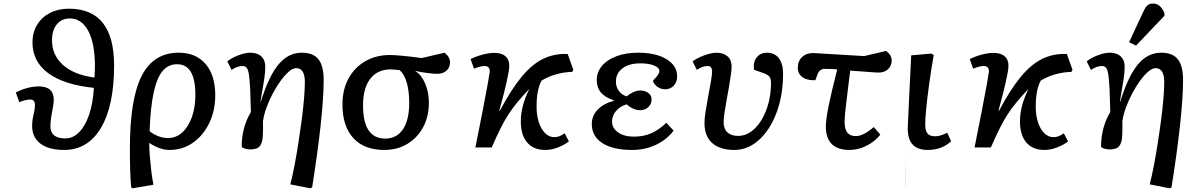

<svg xmlns="http://www.w3.org/2000/svg" viewBox="-20 -831 6736 1082"><path d="M341 14Q255 14 208 -21.5Q161 -57 161 -121Q161 -152 169 -185Q177 -218 177 -236Q178 -270 152 -270Q122 -270 89 -255L69 -310Q137 -344 199 -344Q283 -344 283 -268Q283 -251 278 -225.5Q273 -200 268.5 -171.5Q264 -143 264 -120Q264 -51 348 -51Q392 -51 426.5 -86.5Q461 -122 482.5 -185.5Q504 -249 509 -336Q341 -353 252 -418.5Q163 -484 163 -592Q163 -648 189 -691Q215 -734 261.5 -758Q308 -782 368 -782Q623 -782 623 -462Q623 -235 549 -110.5Q475 14 341 14ZM512 -394Q515 -433 515 -457Q515 -586 477.5 -656.5Q440 -727 373 -727Q327 -727 300 -693.5Q273 -660 273 -604Q273 -520 335.5 -464.5Q398 -409 512 -394Z M728 230 719 225Q717 195 715.5 172Q714 149 713.5 126.5Q713 104 712.5 75.5Q712 47 712 5Q712 -273 778.5 -403.5Q845 -534 987 -534Q1084 -534 1138.5 -470.5Q1193 -407 1193 -294Q1193 -207 1159 -137Q1125 -67 1067 -26.5Q1009 14 935 14Q882 14 822 -25H821Q821 9 824.5 51.5Q828 94 833 136Q838 178 845 210ZM926 -53Q972 -53 1006.5 -84Q1041 -115 1061 -170Q1081 -225 1081 -297Q1081 -469 978 -469Q928 -469 896 -430.5Q864 -392 846 -309.5Q828 -227 823 -92Q844 -74 872 -63.5Q900 -53 926 -53Z M1728 230 1616 208Q1628 163 1639.5 102.5Q1651 42 1661.5 -25Q1672 -92 1680.5 -157Q1689 -222 1693.5 -277Q1698 -332 1698 -368Q1698 -447 1649 -447Q1631 -447 1608.5 -428Q1586 -409 1562.5 -377Q1539 -345 1518 -305.5Q1497 -266 1482 -225Q1467 -184 1462 -148Q1463 -98 1461 -62.5Q1459 -27 1444.5 -8Q1430 11 1391 11Q1374 11 1360 6.5Q1346 2 1342 -4Q1342 -113 1394 -200Q1392 -249 1391.5 -277Q1391 -305 1390 -326Q1387 -380 1383 -409Q1379 -438 1370.5 -448.5Q1362 -459 1347 -459Q1317 -459 1285 -437L1261 -485Q1285 -505 1323.5 -519.5Q1362 -534 1391 -534Q1431 -534 1453 -513Q1475 -492 1475 -455Q1475 -424 1468 -378Q1461 -332 1448 -259L1450 -258Q1495 -403 1550 -468.5Q1605 -534 1681 -534Q1745 -534 1774.5 -497Q1804 -460 1804 -380Q1804 -282 1787 -125.5Q1770 31 1739 225Z M2145 14Q2032 14 1970.5 -53.5Q1909 -121 1910 -245Q1910 -326 1944 -388.5Q1978 -451 2038.5 -486Q2099 -521 2178 -521Q2226 -521 2357 -504L2485 -534Q2516 -510 2516 -480Q2516 -451 2496.5 -433Q2477 -415 2443 -415Q2425 -415 2389 -419.5Q2353 -424 2322 -431V-429Q2355 -410 2376 -360Q2397 -310 2397 -253Q2397 -174 2364.5 -114Q2332 -54 2275.5 -20Q2219 14 2145 14ZM2151 -50Q2215 -50 2250.5 -102Q2286 -154 2286 -250Q2286 -318 2272 -366Q2258 -414 2232 -436Q2219 -437 2204.5 -438.5Q2190 -440 2181 -440Q2108 -440 2067 -387.5Q2026 -335 2026 -239Q2025 -50 2151 -50Z M3053 14Q2986 14 2950 -29Q2914 -72 2915 -151Q2916 -235 2963 -330Q2925 -290 2897.5 -257Q2870 -224 2847 -189Q2824 -154 2801.5 -109Q2779 -64 2751 0H2659Q2682 -114 2700 -206.5Q2718 -299 2728.5 -357.5Q2739 -416 2740 -427Q2741 -459 2710 -459Q2688 -459 2651 -444L2632 -498Q2664 -514 2700.5 -523.5Q2737 -533 2766 -533Q2807 -533 2829 -513.5Q2851 -494 2850 -459Q2850 -436 2835.5 -371Q2821 -306 2794 -208L2797 -207Q2860 -326 2919 -397.5Q2978 -469 3041 -499.5Q3104 -530 3179 -527L3211 -438L3205 -426Q3110 -423 3032 -377Q3004 -324 3004 -236Q3003 -185 3015.5 -145Q3028 -105 3051 -81.5Q3074 -58 3104 -58Q3133 -58 3162 -80L3186 -34Q3162 -15 3125 -0.5Q3088 14 3053 14Z M3543 14Q3434 14 3374.5 -24.5Q3315 -63 3315 -132Q3315 -179 3348.5 -213.5Q3382 -248 3440 -263V-265Q3390 -282 3366.5 -309.5Q3343 -337 3343 -380Q3343 -425 3372.5 -460Q3402 -495 3455 -514.5Q3508 -534 3576 -534Q3676 -534 3736 -497.5Q3796 -461 3796 -401Q3796 -369 3777 -348.5Q3758 -328 3729 -328Q3705 -328 3686.5 -340.5Q3668 -353 3659 -375Q3681 -399 3688.5 -410Q3696 -421 3696 -430Q3696 -450 3666 -462Q3636 -474 3588 -474Q3525 -474 3488 -446Q3451 -418 3451 -371Q3451 -341 3467.5 -318.5Q3484 -296 3512 -288Q3528 -302 3548.5 -311.5Q3569 -321 3587 -321Q3615 -321 3633.5 -307Q3652 -293 3652 -271Q3652 -245 3633.5 -227.5Q3615 -210 3587 -210Q3567 -210 3547.5 -219Q3528 -228 3511 -243Q3474 -232 3451.5 -205.5Q3429 -179 3429 -146Q3429 -109 3463 -85Q3497 -61 3552 -61Q3606 -61 3649 -79.5Q3692 -98 3735 -139L3776 -95Q3738 -44 3676.5 -15Q3615 14 3543 14Z M4118 14Q4037 14 3993.5 -25Q3950 -64 3950 -137Q3950 -163 3956.5 -204.5Q3963 -246 3971.5 -291Q3980 -336 3986.5 -373.5Q3993 -411 3993 -428Q3993 -459 3968 -459Q3938 -459 3907 -437L3883 -485Q3900 -498 3924 -509Q3948 -520 3973 -527Q3998 -534 4017 -534Q4057 -534 4080 -513.5Q4103 -493 4103 -456Q4103 -438 4098.5 -407Q4094 -376 4087.5 -338Q4081 -300 4074 -262.5Q4067 -225 4062.5 -193Q4058 -161 4058 -142Q4058 -105 4079.5 -85Q4101 -65 4140 -65Q4178 -65 4211.5 -88.5Q4245 -112 4270.5 -153.5Q4296 -195 4310.5 -249Q4325 -303 4325 -364Q4325 -389 4315 -400.5Q4305 -412 4271 -423L4229 -438Q4223 -480 4244 -507Q4265 -534 4302 -534Q4346 -534 4369.5 -502.5Q4393 -471 4393 -414Q4393 -323 4372 -245.5Q4351 -168 4313.5 -109.5Q4276 -51 4226 -18.5Q4176 14 4118 14Z M4768 14Q4634 14 4634 -118Q4634 -157 4649.5 -233.5Q4665 -310 4698 -440Q4659 -443 4628 -443Q4599 -443 4587 -412L4575 -379Q4529 -377 4502.5 -396Q4476 -415 4476 -449Q4476 -487 4500.5 -510Q4525 -533 4565 -532L4850 -515L4974 -544Q5005 -520 5005 -491Q5005 -460 4984.5 -441Q4964 -422 4932 -422Q4915 -422 4869 -426Q4823 -430 4771 -433Q4762 -360 4756.5 -313Q4751 -266 4747.5 -238Q4744 -210 4742.5 -193.5Q4741 -177 4740.5 -165.5Q4740 -154 4740 -140Q4740 -64 4803 -64Q4845 -64 4904 -115L4941 -72Q4910 -33 4863 -9.5Q4816 14 4768 14Z M5209 14Q5096 14 5096 -103Q5096 -107 5094.5 -85Q5093 -63 5091.5 -25.5Q5090 12 5088 55Q5086 98 5084 137.5Q5082 177 5081 202.5Q5080 228 5080 230.5Q5080 233 5081.5 203Q5083 173 5086 100Q5089 27 5095 -99Q5095 -99 5095 -99Q5095 -99 5095 -99Q5099 -179 5103.5 -283.5Q5108 -388 5115 -519L5228 -529L5242 -521Q5227 -436 5216.5 -359.5Q5206 -283 5200 -223.5Q5194 -164 5194 -130Q5194 -94 5207 -78.5Q5220 -63 5250 -63Q5280 -63 5318 -83L5340 -35Q5287 14 5209 14Z M5866 14Q5799 14 5763 -29Q5727 -72 5728 -151Q5729 -235 5776 -330Q5738 -290 5710.5 -257Q5683 -224 5660 -189Q5637 -154 5614.5 -109Q5592 -64 5564 0H5472Q5495 -114 5513 -206.5Q5531 -299 5541.5 -357.5Q5552 -416 5553 -427Q5554 -459 5523 -459Q5501 -459 5464 -444L5445 -498Q5477 -514 5513.5 -523.5Q5550 -533 5579 -533Q5620 -533 5642 -513.5Q5664 -494 5663 -459Q5663 -436 5648.5 -371Q5634 -306 5607 -208L5610 -207Q5673 -326 5732 -397.5Q5791 -469 5854 -499.5Q5917 -530 5992 -527L6024 -438L6018 -426Q5923 -423 5845 -377Q5817 -324 5817 -236Q5816 -185 5828.5 -145Q5841 -105 5864 -81.5Q5887 -58 5917 -58Q5946 -58 5975 -80L5999 -34Q5975 -15 5938 -0.5Q5901 14 5866 14Z M6571 230 6459 208Q6471 163 6482.5 102.5Q6494 42 6504.5 -25Q6515 -92 6523.5 -157Q6532 -222 6536.5 -277Q6541 -332 6541 -368Q6541 -447 6492 -447Q6474 -447 6451.5 -428Q6429 -409 6405.5 -377Q6382 -345 6361 -305.5Q6340 -266 6325 -225Q6310 -184 6305 -148Q6306 -98 6304 -62.5Q6302 -27 6287.5 -8Q6273 11 6234 11Q6217 11 6203 6.5Q6189 2 6185 -4Q6185 -113 6237 -200Q6235 -249 6234.5 -277Q6234 -305 6233 -326Q6230 -380 6226 -409Q6222 -438 6213.5 -448.5Q6205 -459 6190 -459Q6160 -459 6128 -437L6104 -485Q6128 -505 6166.5 -519.5Q6205 -534 6234 -534Q6274 -534 6296 -513Q6318 -492 6318 -455Q6318 -424 6311 -378Q6304 -332 6291 -259L6293 -258Q6338 -403 6393 -468.5Q6448 -534 6524 -534Q6588 -534 6617.5 -497Q6647 -460 6647 -380Q6647 -282 6630 -125.5Q6613 31 6582 225ZM6382 -574 6343 -593 6422 -763Q6435 -791 6446.5 -801Q6458 -811 6478 -811Q6520 -811 6542 -757V-742Z"/></svg>

Font: Literata 7pt Medium
Style: Italic
Weight: 500
Italic angle: -2°
Designer: Latin by Veronika Burian and Jose Scaglione. Greek by Irene Vlachou. Cyrillic by Vera Evstafieva
Foundry: TypeTogether
Version: Version 3.002